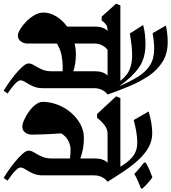

<svg xmlns="http://www.w3.org/2000/svg" viewBox="15 -984 962 1079"><g transform="rotate(90 496.5 -444.0)"><path d="M27 -207Q27 -242 48 -277.5Q69 -313 106 -340V-497Q106 -543 130 -567Q105 -567 92.5 -557Q80 -547 72 -534H50L-23 -615L-13 -639H422L488 -567Q473 -557 462.5 -537Q452 -517 452 -490V-203Q452 -171 441 -147Q430 -123 419 -106.5Q408 -90 408 -78Q408 -67 421.5 -53Q435 -39 452.5 -26Q470 -13 482 -5L466 17Q454 10 429 -7Q404 -24 377.5 -45.5Q351 -67 332 -88Q313 -109 313 -123Q313 -138 324 -155.5Q335 -173 346 -196.5Q357 -220 357 -252V-314Q351 -314 345 -314.5Q339 -315 334 -315Q302 -315 267.5 -308.5Q233 -302 201 -282V-116Q201 -96 189 -79.5Q177 -63 157 -63Q142 -63 120.5 -76Q99 -89 77.5 -110Q56 -131 41.5 -156.5Q27 -182 27 -207ZM357 -497Q357 -543 381 -567H237Q222 -557 211.5 -537Q201 -517 201 -490V-382Q215 -385 229.5 -387Q244 -389 259 -389Q286 -389 310 -385.5Q334 -382 357 -375Z M100 -895Q149 -905 192 -905Q258 -905 304.5 -875.5Q351 -846 383.5 -797.5Q416 -749 441 -689Q466 -629 488 -567L433 -610Q395 -666 358.5 -685.5Q322 -705 268 -705Q243 -705 212.5 -702Q182 -699 145 -692L97 -767Q128 -775 155 -777.5Q182 -780 207 -780Q285 -780 338.5 -741.5Q392 -703 441 -632Q415 -694 387.5 -738Q360 -782 323 -805.5Q286 -829 230 -829Q193 -829 143 -820Z M942 -203Q942 -171 931 -147Q920 -123 909 -106.5Q898 -90 898 -78Q898 -67 911.5 -53Q925 -39 942.5 -26Q960 -13 972 -5L956 17Q944 10 919 -7Q894 -24 867.5 -45.5Q841 -67 822 -88Q803 -109 803 -123Q803 -138 814 -155.5Q825 -173 836 -196.5Q847 -220 847 -252V-356Q820 -359 795 -359Q774 -359 748.5 -347Q723 -335 706 -306Q708 -281 709.5 -250Q711 -219 712 -190Q713 -161 713 -141Q713 -120 701 -104Q689 -88 669 -88Q653 -88 629.5 -98.5Q606 -109 583 -125.5Q560 -142 544.5 -162.5Q529 -183 529 -202Q529 -244 544.5 -285Q560 -326 588 -359.5Q616 -393 653 -413.5Q690 -434 732 -434Q764 -434 791.5 -429Q819 -424 847 -414V-497Q847 -543 871 -567H703Q678 -565 655 -546Q632 -527 619 -508H597L498 -615L508 -639H912L978 -567Q963 -557 952.5 -537Q942 -517 942 -490Z M870 -781Q887 -792 910.5 -802Q934 -812 953 -819Q986 -796 1016 -763V-755Q998 -748 973.5 -737.5Q949 -727 934 -717Q919 -732 903 -745.5Q887 -759 870 -772ZM918 -598Q891 -646 868 -676Q845 -706 819 -720Q793 -734 757 -734Q732 -734 700.5 -729Q669 -724 631 -714L583 -798Q652 -818 705 -818Q749 -818 786.5 -796.5Q824 -775 856.5 -739Q889 -703 919 -658.5Q949 -614 978 -567Z"/></g></svg>

Font: Jaini Purva
Style: Regular
Weight: 400
Designer: Maithili Shingre, Girish Dalvi (Devanagari), Taresh Vohra (Latin)
Foundry: Ek Type
Version: Version 2.000; ttfautohint (v1.8.4.7-5d5b)